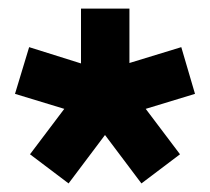

<svg xmlns="http://www.w3.org/2000/svg" viewBox="-20 -740 490 448"><path d="M310 -312 400 -380 320 -486 435 -521 403 -630 282 -593V-720H169V-592L48 -630L15 -521L130 -486L50 -380L140 -312L225 -425Z"/></svg>

Font: Aspekta 850
Style: Regular
Weight: 850
Designer: Ivo Dolenc
Version: Version 2.000